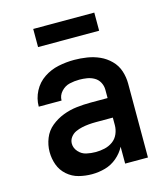

<svg xmlns="http://www.w3.org/2000/svg" viewBox="-110 -816 796 911"><g transform="rotate(-15 288.0 -361.0)"><path d="M230 8Q263 8 295 -1Q327 -10 353 -32Q379 -54 394 -83V0H506V-363Q506 -395 496 -425.5Q486 -456 463 -479Q440 -502 411 -515Q382 -528 350 -533Q318 -538 287 -538Q248 -538 209.5 -530Q171 -522 138 -500Q105 -478 86.5 -442.5Q68 -407 68 -368V-367H180Q180 -367 180 -367Q180 -367 180 -367Q180 -392 197.5 -411Q215 -430 238.5 -435.5Q262 -441 287 -441Q305 -441 324 -438Q343 -435 359.5 -425.5Q376 -416 385 -399Q394 -382 394 -363V-322H310Q276 -322 241.5 -318Q207 -314 174.5 -301.5Q142 -289 115 -267Q88 -245 75 -212.5Q62 -180 62 -146Q62 -113 73 -82.5Q84 -52 109 -30Q134 -8 165.5 0Q197 8 229 8ZM274 -89Q251 -89 228.5 -94Q206 -99 190 -117Q174 -135 174 -157Q174 -174 184.5 -188Q195 -202 210.5 -209Q226 -216 242.5 -219.5Q259 -223 276 -224.5Q293 -226 310 -226H394V-189Q394 -167 385 -146Q376 -125 358 -112Q340 -99 318 -94Q296 -89 274 -89ZM138 -641H438V-730H138Z"/></g></svg>

Font: Iosevka Sparkle Semibold
Style: Regular
Weight: 600
Designer: Belleve Invis
Foundry: Belleve Invis
Version: Version 4.5.0; ttfautohint (v1.8.3)